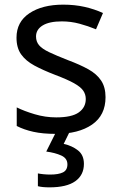

<svg xmlns="http://www.w3.org/2000/svg" viewBox="-20 -566 519 826"><path d="M434 -148Q434 -70 376 -30Q318 10 220 10Q164 10 123.5 1Q83 -8 52 -24V-104Q84 -88 129.5 -74.5Q175 -61 222 -61Q289 -61 319 -82.5Q349 -104 349 -140Q349 -160 338 -176Q327 -192 298.5 -208Q270 -224 217 -244Q165 -264 128 -284Q91 -304 71 -332Q51 -360 51 -404Q51 -472 106.5 -509Q162 -546 252 -546Q301 -546 343.5 -536.5Q386 -527 423 -510L393 -440Q359 -454 322 -464Q285 -474 246 -474Q192 -474 163.5 -456.5Q135 -439 135 -409Q135 -387 148 -371.5Q161 -356 191.5 -341.5Q222 -327 273 -307Q324 -288 360 -268Q396 -248 415 -219.5Q434 -191 434 -148ZM341 139Q341 187 304 213.5Q267 240 193 240Q161 240 143 235V180Q152 182 167 183.5Q182 185 196 185Q232 185 251 175.5Q270 166 270 141Q270 115 243.5 103Q217 91 179 86L222 0H280L254 53Q290 61 315.5 81Q341 101 341 139Z"/></svg>

Font: Noto IKEA Arabic
Style: Regular
Weight: 400
Designer: Monotype Design Team
Foundry: Monotype Imaging Inc.
Version: Version 1.200